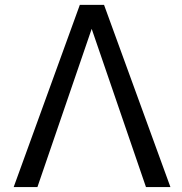

<svg xmlns="http://www.w3.org/2000/svg" viewBox="-20 -752 734 774"><path d="M349.6 -635.7 130.9 2H35.2L301.8 -732.4H399.4L667 2H568.4Z"/></svg>

Font: irohakakuC Regular
Style: Regular
Weight: 400
Designer: [Source Han Sans]
Ryoko NISHIZUKA Ë•øÂ°öÊ∂ºÂ≠ê (kana & ideographs); Paul D. Hunt (Latin, Greek & Cyrillic); Wenlong ZHAN
Version: Version 1.001.20160904